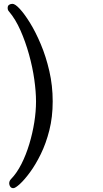

<svg xmlns="http://www.w3.org/2000/svg" viewBox="-20 -817 540 1002"><path d="M28 140Q28 127 38 117Q68 86 92 38.5Q116 -9 133 -65.5Q150 -122 159 -179Q168 -236 168 -287Q168 -338 159 -402Q150 -466 131.5 -532.5Q113 -599 87 -658Q61 -717 27 -757Q20 -764 20 -775.5Q20 -787 27.5 -792Q35 -797 45 -797Q59 -797 83.5 -770.5Q108 -744 137 -697Q166 -650 193 -586Q220 -522 237.5 -446Q255 -370 255 -288Q255 -206 237.5 -137Q220 -68 193 -13Q166 42 137 81.5Q108 121 84 143Q60 165 49.5 165Q39 165 33.5 157Q28 149 28 140Z"/></svg>

Font: Moon Stars Kai HW
Style: Bold
Weight: 700
Designer: GuiWonder
Version: Version 1.101